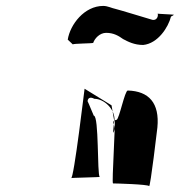

<svg xmlns="http://www.w3.org/2000/svg" viewBox="-20 -759 620 649"><path d="M299 -425C332 -425 369 -390 367 -352C372 -354 357 -139 362 -139C371 -139 480 -136 484 -130C488 -123 512 -328 512 -328C520 -411 483 -451 412 -453C402 -454 383 -356 374 -354C348 -349 379 -332 362 -310L366 -351L357 -403L266 -459C268 -480 229 -145 220 -157C219 -158 319 -160 317 -161C308 -170 315 -368 297 -368C288 -388 282 -405 276 -417C277 -427 284 -433 299 -425ZM209 -625 226 -609C229 -612 291 -612 295 -614C300 -629 317 -648 339 -648C365 -648 382 -637 396 -627C413 -618 434 -607 464 -607C514 -612 549 -667 558 -703C561 -704 565 -707 568 -709C569 -710 512 -712 513 -713C516 -703 509 -689 495 -692C481 -696 383 -726 370 -729C359 -731 344 -739 329 -739C265 -739 217 -676 209 -625Z"/></svg>

Font: Ugly Stick
Style: It
Weight: 400
Designer: Stig
Foundry: Cannot Into Space Fonts
Version: Version 0.99